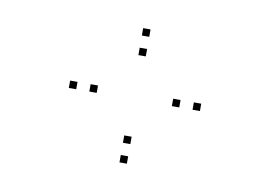

<svg xmlns="http://www.w3.org/2000/svg" viewBox="-50 -861 720 512"><g transform="rotate(10 310.0 -605.0)"><path d="M487.5 -595.5V-615.5H467.5V-595.5ZM320 -767V-787H300V-767ZM152.5 -595.5V-615.5H132.5V-595.5ZM320 -423.5V-443.5H300V-423.5ZM208 -595.5V-615.5H188V-595.5ZM320 -714V-734H300V-714ZM431.5 -595.5V-615.5H411.5V-595.5ZM320 -476.5V-496.5H300V-476.5Z"/></g></svg>

Font: Monaspace Krypton Dots Var
Style: Regular
Weight: 400
Designer: Riley Cran and the Lettermatic Team
Version: Version 1.100 (Monaspace Krypton Dots)